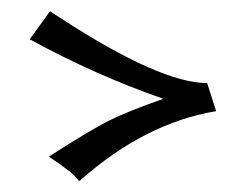

<svg xmlns="http://www.w3.org/2000/svg" viewBox="-20 -522 438 342"><path d="M67 -243Q140 -290 174 -307Q208 -324 271 -346Q150 -388 33 -452L69 -502L89 -489Q266 -374 349 -374L365 -324Q238 -303 122 -200H121Q120 -200 117 -204Q109 -215 67 -243Z"/></svg>

Font: Mr Bedfort
Style: Regular
Weight: 400
Designer: Alejandro Paul
Foundry: Alejandro Paul
Version: Version 1.000